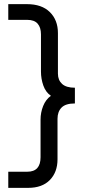

<svg xmlns="http://www.w3.org/2000/svg" viewBox="-20 -764 446 928"><path d="M20 66H112Q176 66 176 -4V-186Q176 -220 188.5 -251.5Q201 -283 226 -301Q201 -318 189.5 -350.5Q178 -383 178 -418V-598Q178 -631 162 -649.5Q146 -668 112 -668H20V-744H110Q182 -744 221 -705.5Q260 -667 260 -604V-408Q260 -377 280 -358.5Q300 -340 342 -340V-264Q297 -264 277.5 -244Q258 -224 258 -190V6Q258 68 221 106Q184 144 116 144H20Z"/></svg>

Font: Liter
Style: Regular
Weight: 400
Designer: Anton Skugarov
Foundry: skugi
Version: Version 1.004; ttfautohint (v1.8.4.7-5d5b)